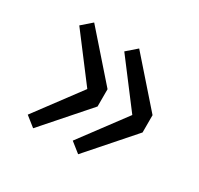

<svg xmlns="http://www.w3.org/2000/svg" viewBox="-99 -609 677 654"><g transform="rotate(30 239.5 -282.0)"><path d="M99 -74 60 -105 192 -282 60 -456 99 -490 252 -316V-248ZM276 -74 237 -105 369 -282 237 -456 276 -490 429 -316V-248Z"/></g></svg>

Font: Swei Fan Sans CJK TC
Style: Regular
Weight: 400
Version: Version 2.130